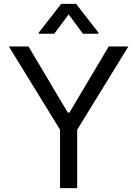

<svg xmlns="http://www.w3.org/2000/svg" viewBox="-20 -966 705 986"><path d="M25.6 -727.3 288.4 -299.7V0H376.4V-299.7L639.2 -727.3H538.4L336.6 -387.8H328.1L126.4 -727.3ZM179 -792.6H258.5L332.4 -892L406.2 -792.6H485.8V-798.3L370.7 -946H294L179 -798.3Z"/></svg>

Font: Magic Ui Pro
Style: Regular
Weight: 400
Designer: Stefan Endress, Andreas Faust
Version: Version 1.000;FEAKit 1.0